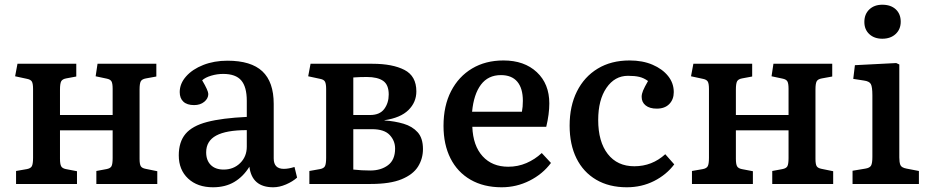

<svg xmlns="http://www.w3.org/2000/svg" viewBox="-20 -779 3935 813"><path d="M48 0V-55L94 -63Q110 -66 115 -75.5Q120 -85 120 -111V-402Q120 -425 115 -433.5Q110 -442 95 -445L44 -456L54 -509H303V-455L260 -447Q244 -444 239 -434.5Q234 -425 234 -399V-292H457V-403Q457 -426 452 -434.5Q447 -443 432 -446L385 -456L393 -509H642V-455L598 -447Q581 -444 576 -434.5Q571 -425 571 -400V-106Q571 -84 576 -75.5Q581 -67 597 -64L646 -54V0H388V-55L431 -63Q447 -66 452 -75Q457 -84 457 -110V-227H234V-107Q234 -84 239 -75Q244 -66 259 -63L306 -54V0Z M882 14Q816 14 776.5 -23Q737 -60 737 -121Q737 -178 765.5 -212Q794 -246 857 -262.5Q920 -279 1025 -284V-352Q1025 -411 1001.5 -438.5Q978 -466 925 -466Q899 -466 874 -458.5Q849 -451 836 -439Q862 -395 862 -381Q862 -362 845 -348Q828 -334 802 -334Q772 -334 756.5 -348.5Q741 -363 741 -389Q741 -425 768 -455.5Q795 -486 841 -504Q887 -522 943 -522Q1043 -522 1091 -477Q1139 -432 1139 -339V-108Q1139 -64 1182 -64Q1202 -64 1227 -72L1238 -27Q1219 -10 1191 2Q1163 14 1137 14Q1047 14 1036 -73Q1010 -31 972 -8.5Q934 14 882 14ZM927 -61Q969 -61 997 -88.5Q1025 -116 1025 -158V-228Q938 -228 895.5 -205Q853 -182 853 -134Q853 -100 872.5 -80.5Q892 -61 927 -61Z M1290 0V-55L1335 -63Q1351 -66 1356 -75.5Q1361 -85 1361 -111V-402Q1361 -423 1356.5 -432.5Q1352 -442 1336 -445L1285 -456L1295 -509H1557Q1642 -509 1692.5 -483Q1743 -457 1743 -392Q1743 -346 1709.5 -313Q1676 -280 1608 -270V-269Q1652 -266 1689 -255Q1726 -244 1748.5 -219Q1771 -194 1771 -148Q1771 -107 1750 -73.5Q1729 -40 1680.5 -20Q1632 0 1550 0ZM1476 -292H1547Q1588 -292 1607 -317.5Q1626 -343 1626 -379Q1626 -420 1602.5 -436.5Q1579 -453 1533 -453Q1519 -453 1503.5 -452.5Q1488 -452 1476 -451ZM1548 -57Q1593 -57 1623 -79.5Q1653 -102 1653 -150Q1653 -183 1630 -207.5Q1607 -232 1555 -232H1476V-61Q1493 -59 1512 -58Q1531 -57 1548 -57Z M2104 14Q2028 14 1972.5 -18Q1917 -50 1887.5 -108.5Q1858 -167 1858 -246Q1858 -331 1890 -393Q1922 -455 1979 -489Q2036 -523 2112 -523Q2200 -523 2253 -473.5Q2306 -424 2306 -341Q2306 -296 2293 -242H1980Q1983 -162 2023.5 -117.5Q2064 -73 2132 -73Q2173 -73 2209 -88.5Q2245 -104 2274 -131L2313 -89Q2278 -42 2222.5 -14Q2167 14 2104 14ZM1979 -306H2190Q2194 -326 2194 -352Q2194 -405 2170.5 -433Q2147 -461 2101 -461Q2047 -461 2016.5 -420.5Q1986 -380 1979 -306Z M2634 14Q2559 14 2504.5 -18Q2450 -50 2421 -108.5Q2392 -167 2392 -247Q2392 -330 2423 -392Q2454 -454 2511 -488.5Q2568 -523 2646 -523Q2701 -523 2743 -505Q2785 -487 2809 -457Q2833 -427 2833 -389Q2833 -358 2814 -338.5Q2795 -319 2761 -319Q2731 -319 2714 -332.5Q2697 -346 2697 -369Q2697 -381 2703 -395.5Q2709 -410 2724 -436Q2706 -449 2687 -453.5Q2668 -458 2639 -458Q2583 -458 2548 -407Q2513 -356 2513 -271Q2513 -179 2553.5 -127Q2594 -75 2666 -75Q2741 -75 2797 -126L2835 -83Q2802 -39 2749.5 -12.5Q2697 14 2634 14Z M2910 0V-55L2956 -63Q2972 -66 2977 -75.5Q2982 -85 2982 -111V-402Q2982 -425 2977 -433.5Q2972 -442 2957 -445L2906 -456L2916 -509H3165V-455L3122 -447Q3106 -444 3101 -434.5Q3096 -425 3096 -399V-292H3319V-403Q3319 -426 3314 -434.5Q3309 -443 3294 -446L3247 -456L3255 -509H3504V-455L3460 -447Q3443 -444 3438 -434.5Q3433 -425 3433 -400V-106Q3433 -84 3438 -75.5Q3443 -67 3459 -64L3508 -54V0H3250V-55L3293 -63Q3309 -66 3314 -75Q3319 -84 3319 -110V-227H3096V-107Q3096 -84 3101 -75Q3106 -66 3121 -63L3168 -54V0Z M3716 -615Q3682 -615 3661 -634.5Q3640 -654 3640 -686Q3640 -719 3661 -739Q3682 -759 3716 -759Q3752 -759 3773 -739.5Q3794 -720 3794 -687Q3794 -655 3772.5 -635Q3751 -615 3716 -615ZM3590 0V-56L3644 -65Q3663 -68 3668.5 -78Q3674 -88 3674 -115V-375Q3674 -411 3667.5 -423Q3661 -435 3638 -438L3593 -445L3600 -503L3775 -512L3788 -506V-112Q3788 -92 3792.5 -80.5Q3797 -69 3819 -65L3871 -55V0Z"/></svg>

Font: Literata 12pt Medium
Style: Regular
Weight: 500
Designer: Latin by Veronika Burian and Jose Scaglione. Greek by Irene Vlachou. Cyrillic by Vera Evstafieva.
Foundry: TypeTogether
Version: Version 3.002